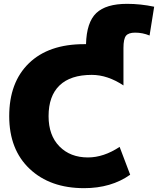

<svg xmlns="http://www.w3.org/2000/svg" viewBox="-20 -970 823 1000"><path d="M428 -740Q431 -854 481.5 -902Q532 -950 642 -950Q712 -950 783 -935L759 -785Q723 -800 684 -800Q649 -800 636 -783.5Q623 -767 623 -720V-525Q540 -580 458 -580Q347 -580 290 -525Q233 -470 233 -365Q233 -265 289.5 -207.5Q346 -150 438 -150Q520 -150 603 -205L658 -60Q559 10 418 10Q241 10 134.5 -90.5Q28 -191 28 -365Q28 -541 130.5 -640.5Q233 -740 418 -740Z"/></svg>

Font: M PLUS 1p Black
Style: Regular
Weight: 900
Version: Version 1.061